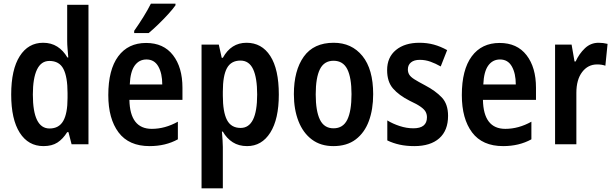

<svg xmlns="http://www.w3.org/2000/svg" viewBox="-20 -786 3341 1046"><path d="M217 10Q134 10 87.5 -63Q41 -136 41 -271Q41 -407 87.5 -480Q134 -553 215 -553Q259 -553 292 -532Q325 -511 347 -473H352Q350 -497 348 -520.5Q346 -544 346 -563V-760H462V0H370L353 -66H346Q323 -29 293 -9.5Q263 10 217 10ZM250 -86Q301 -86 324.5 -127Q348 -168 348 -252V-279Q348 -367 325.5 -410.5Q303 -454 249 -454Q204 -454 181.5 -407Q159 -360 159 -271Q159 -86 250 -86Z M776 -552Q871 -552 922.5 -485.5Q974 -419 974 -308V-242H685Q688 -84 807 -84Q879 -84 949 -123V-27Q882 10 795 10Q682 10 626 -64.5Q570 -139 570 -268Q570 -406 624 -479Q678 -552 776 -552ZM778 -462Q738 -462 714 -429Q690 -396 687 -326H864Q864 -386 842.5 -424Q821 -462 778 -462ZM936 -757Q922 -737 896.5 -709Q871 -681 842 -653Q813 -625 790 -606H711V-618Q737 -655 761 -693.5Q785 -732 802 -766H936Z M1323 -553Q1406 -553 1452.5 -481Q1499 -409 1499 -271Q1499 -137 1452.5 -63.5Q1406 10 1326 10Q1281 10 1248 -11Q1215 -32 1194 -69H1189Q1191 -44 1192.5 -22.5Q1194 -1 1194 15V240H1078V-543H1172L1188 -471H1194Q1239 -553 1323 -553ZM1290 -456Q1239 -456 1216.5 -415Q1194 -374 1194 -287V-265Q1194 -176 1216.5 -132.5Q1239 -89 1291 -89Q1381 -89 1381 -271Q1381 -362 1359 -409Q1337 -456 1290 -456Z M2013 -273Q2013 -190 1989.5 -126.5Q1966 -63 1918 -26.5Q1870 10 1796 10Q1727 10 1679 -26Q1631 -62 1606 -126Q1581 -190 1581 -273Q1581 -402 1635 -477.5Q1689 -553 1798 -553Q1896 -553 1954.5 -481Q2013 -409 2013 -273ZM1700 -272Q1700 -181 1723 -134Q1746 -87 1797 -87Q1849 -87 1872 -134Q1895 -181 1895 -273Q1895 -363 1872 -409Q1849 -455 1797 -455Q1746 -455 1723 -409Q1700 -363 1700 -272Z M2421 -155Q2421 -75 2373 -32.5Q2325 10 2237 10Q2193 10 2157 2Q2121 -6 2090 -21V-130Q2119 -112 2157 -99.5Q2195 -87 2232 -87Q2306 -87 2306 -147Q2306 -163 2299 -176.5Q2292 -190 2271.5 -204.5Q2251 -219 2212 -237Q2153 -267 2121 -304Q2089 -341 2089 -404Q2089 -474 2137 -513.5Q2185 -553 2265 -553Q2307 -553 2343.5 -543Q2380 -533 2416 -513L2381 -424Q2353 -440 2325 -450Q2297 -460 2267 -460Q2236 -460 2219 -446Q2202 -432 2202 -408Q2202 -392 2209.5 -379.5Q2217 -367 2237.5 -354Q2258 -341 2296 -321Q2353 -291 2387 -255Q2421 -219 2421 -155Z M2702 -552Q2797 -552 2848.5 -485.5Q2900 -419 2900 -308V-242H2611Q2614 -84 2733 -84Q2805 -84 2875 -123V-27Q2808 10 2721 10Q2608 10 2552 -64.5Q2496 -139 2496 -268Q2496 -406 2550 -479Q2604 -552 2702 -552ZM2704 -462Q2664 -462 2640 -429Q2616 -396 2613 -326H2790Q2790 -386 2768.5 -424Q2747 -462 2704 -462Z M3241 -553Q3266 -553 3290 -547L3278 -428Q3259 -435 3233 -435Q3183 -435 3151.5 -393.5Q3120 -352 3120 -280V0H3004V-543H3094L3110 -451H3116Q3135 -493 3166.5 -523Q3198 -553 3241 -553Z"/></svg>

Font: Noto Sans Devanagari Condensed SemiBold
Style: Regular
Weight: 600
Width: 3
Designer: Jelle Bosma - Monotype Design Team
Foundry: Monotype Imaging Inc.
Version: Version 2.004; ttfautohint (v1.8.4.7-5d5b)